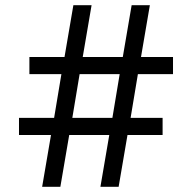

<svg xmlns="http://www.w3.org/2000/svg" viewBox="-20 -718 738 738"><path d="M400 -199H246L212 0H142L176 -199H53V-265H188L216 -433H93V-499H228L262 -698H332L298 -499H452L486 -698H556L522 -499H645V-433H510L482 -265H605V-199H470L436 0H366ZM412 -265 440 -433H286L258 -265Z"/></svg>

Font: IBM Plex Sans Text
Style: Regular
Weight: 450
Designer: Mike Abbink, Paul van der Laan, Pieter van Rosmalen
Foundry: Bold Monday
Version: Version 3.005